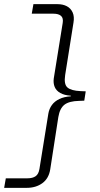

<svg xmlns="http://www.w3.org/2000/svg" viewBox="-77 -725 480 925"><path d="M-57 180 -49 134H56Q80 134 94.5 124Q109 114 113 89L156 -178Q160 -201 173 -219Q186 -237 209 -248Q232 -259 264 -261V-264Q233 -266 213.5 -277Q194 -288 186.5 -306Q179 -324 182 -347L225 -614Q229 -638 217 -648.5Q205 -659 181 -659H76L84 -705H200Q226 -705 245 -695Q264 -685 273 -665Q282 -645 277 -616L237 -364Q230 -319 248 -303.5Q266 -288 311 -286L336 -285L329 -240L304 -239Q256 -238 233.5 -220.5Q211 -203 204 -161L165 91Q158 135 127 157.5Q96 180 52 180Z"/></svg>

Font: Nunito Sans 7pt SemiExpanded ExtraLight
Style: Italic
Weight: 250
Width: 6
Italic angle: -9°
Designer: Vernon Adams
Foundry: Vernon Adams
Version: Version 3.101;gftools[0.9.27]